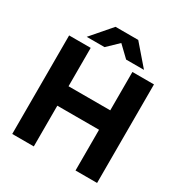

<svg xmlns="http://www.w3.org/2000/svg" viewBox="-206 -1064 1150 1215"><g transform="rotate(30 368.5 -457.0)"><path d="M58.4 -720H216V-439.6H520.8V-720H678.4V0H520.8V-297.6H216V0H58.4ZM451.4 -914 577.6 -768H447.2L368.4 -843.6L289.6 -768H159.2L285.4 -914Z"/></g></svg>

Font: Aspekta Variable
Style: Regular
Weight: 400
Designer: Ivo Dolenc
Version: Version 2.100